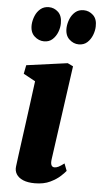

<svg xmlns="http://www.w3.org/2000/svg" viewBox="-57 -856 478 902"><g transform="rotate(5 182.0 -405.0)"><path d="M142 10Q109 10 87 0.8Q65 -8.5 55 -24.8Q45 -41 48 -62Q50.5 -84.5 54.8 -115Q59 -145.5 64 -183.2Q69 -221 75.2 -265.5Q81.5 -310 88 -360.8Q94.5 -411.5 102 -467.5L46 -498L54 -539L247.5 -565.5L273.5 -553L211.5 -109Q209 -91 213.2 -81.8Q217.5 -72.5 228 -72.5Q237 -72.5 247 -77.5Q257 -82.5 273.5 -95L286.5 -61Q280.5 -53 262.5 -36Q244.5 -19 214.5 -4.5Q184.5 10 142 10ZM127.5 -658Q102 -658 81.5 -677Q61 -696 63 -732.5Q64.5 -753 72.8 -773Q81 -793 97 -806.5Q113 -820 136.5 -820Q161.5 -820 180.5 -802.2Q199.5 -784.5 199 -748.5Q199 -729 191 -708Q183 -687 167.2 -672.5Q151.5 -658 127.5 -658ZM291 -658Q266 -658 245.8 -677Q225.5 -696 227.5 -733Q229 -753 237.2 -773Q245.5 -793 261.2 -806.5Q277 -820 300.5 -820Q326 -820 345.5 -801.8Q365 -783.5 363.5 -748Q363 -728.5 354.8 -707.5Q346.5 -686.5 330.8 -672.2Q315 -658 291 -658Z"/></g></svg>

Font: Merriweather 24pt Black
Style: Italic
Weight: 900
Italic angle: -7.8°
Designer: Eben Sorkin
Foundry: Eben Sorkin
Version: Version 2.101